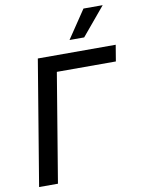

<svg xmlns="http://www.w3.org/2000/svg" viewBox="-102 -1033 813 1101"><g transform="rotate(-10 304.5 -482.0)"><path d="M608.7 -727.3 593 -632.8H249.3L144.2 0H34.4L155.2 -727.3ZM352.6 -800.1 462.7 -963.8H574.6L437.9 -800.1Z"/></g></svg>

Font: Inter P Medium
Style: Italic
Weight: 500
Italic angle: 9.39999°
Designer: Rasmus Andersson
Foundry: rsms
Version: Version 3.018;git-588b23468